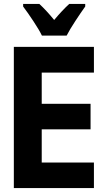

<svg xmlns="http://www.w3.org/2000/svg" viewBox="-20 -951 540 971"><path d="M317 -771Q333 -802 361.5 -845.5Q390 -889 411 -918V-931H330Q294 -898 254 -850Q213 -900 179 -931H97V-918Q119 -889 148.5 -844.5Q178 -800 192 -771ZM455 0V-129H191V-297H438V-426H191V-584H455V-714H50V0Z"/></svg>

Font: Noto Sans Mono UI Condensed ExtraBold
Style: Regular
Weight: 800
Width: 3
Designer: Monotype Design team
Foundry: Monotype Imaging Inc.
Version: 1.000